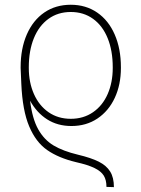

<svg xmlns="http://www.w3.org/2000/svg" viewBox="-20 -558 591 804"><path d="M298.8 121.1Q225.1 103.5 177.5 70.3Q129.9 37.1 102.1 -29.1Q74.2 -95.2 69.3 -206.1L66.4 -272.9V-273.4V-276.4Q66.4 -354.5 92.3 -413.8Q118.2 -473.1 165.5 -505.6Q212.9 -538.1 276.4 -538.1Q339.4 -538.1 387 -505.4Q434.6 -472.7 460.4 -413.3Q486.3 -354 486.3 -276.4V-273.4Q486.3 -203.6 460.7 -148.4Q435.1 -93.3 388.2 -61.8Q341.3 -30.3 279.3 -30.3Q221.2 -30.3 177.5 -58.1Q133.8 -85.9 106 -136.2Q115.2 -61 139.9 -16.8Q164.6 27.3 204.1 51Q243.7 74.7 306.6 89.8Q361.8 103 393.8 119.1Q425.8 135.3 441.4 160.4Q457 185.5 457 225.6L425.8 224.6Q425.8 195.8 414.6 177.5Q403.3 159.2 376 145.8Q348.6 132.3 298.8 121.1ZM452.1 -273.4V-276.4Q452.1 -345.7 430.9 -397.9Q409.7 -450.2 369.9 -479Q330.1 -507.8 276.4 -507.8Q222.7 -507.8 182.9 -479Q143.1 -450.2 121.8 -397.9Q100.6 -345.7 100.6 -276.4V-273.4Q100.6 -212.9 122.1 -164.3Q143.6 -115.7 183.3 -88.1Q223.1 -60.5 276.4 -60.5Q329.6 -60.5 369.6 -88.1Q409.7 -115.7 430.9 -164.3Q452.1 -212.9 452.1 -273.4Z"/></svg>

Font: Pretendard Std Thin
Style: Regular
Weight: 100
Designer: Base glyphs from Inter by Rasmus Andersson; Hangeul glyphs from Noto Sans CJK(Source Han Sans) by Jang Soo-young and Kan
Foundry: Kil Hyung-jin
Version: Version 1.309